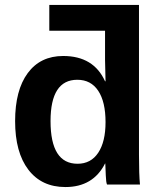

<svg xmlns="http://www.w3.org/2000/svg" viewBox="-20 -745 651 775"><path d="M41 -256Q41 -381 92 -450Q143 -519 235 -519Q358 -519 404 -417H406L404 -503V-621H179V-725H541V-121Q541 -40 545 0H412Q408 -9 407 -37Q405 -77 405 -85H404Q356 10 244 10Q148 10 94.5 -60Q41 -130 41 -256ZM184 -256Q184 -84 293 -84Q347 -84 376.5 -128.5Q406 -173 406 -252Q406 -334 376.5 -378.5Q347 -423 292 -423Q184 -423 184 -256Z"/></svg>

Font: Libra Sans
Style: Bold
Weight: 700
Foundry: Context Ltd
Version: Version 1.000